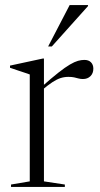

<svg xmlns="http://www.w3.org/2000/svg" viewBox="-20 -738 396 758"><path d="M313 -501.5Q330 -501.5 339.2 -492Q348.5 -482.5 348.5 -467Q348.5 -448.5 337 -437.2Q325.5 -426 307.5 -426Q298 -426 290 -428.2Q282 -430.5 272.8 -432.5Q263.5 -434.5 250 -434.5Q234 -434.5 219.2 -429.8Q204.5 -425 187.2 -413.8Q170 -402.5 146 -382.5L144 -395Q183.5 -430 210.5 -451.2Q237.5 -472.5 256 -483.2Q274.5 -494 287.8 -497.8Q301 -501.5 313 -501.5ZM153.5 -403.5V-22L236 -9.5V0H23.5V-9.5L97.5 -22V-444Q91 -446.5 79.8 -450.2Q68.5 -454 53.2 -459Q38 -464 19.5 -470.5V-479L149.5 -507H153.5ZM170 -554.5 255 -718H327.5V-714L184.5 -554.5Z"/></svg>

Font: Newsreader 60pt Light
Style: Regular
Weight: 300
Designer: Hugues Gentile
Foundry: Production Type
Version: Version 1.003